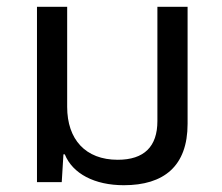

<svg xmlns="http://www.w3.org/2000/svg" viewBox="-20 -537 654 566"><path d="M345 9C463 9 533 -47 533 -172V-517H444V-180C444 -105 405 -66 327 -66C232 -66 178 -126 178 -222V-517H89V0H162L167 -82H171C194 -25 259 9 345 9Z"/></svg>

Font: Noto Sans Thai UI
Style: Regular
Weight: 400
Designer: Monotype Design Team
Foundry: Monotype Imaging Inc.
Version: Version 1.901